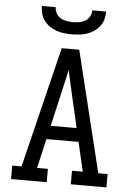

<svg xmlns="http://www.w3.org/2000/svg" viewBox="-62 -1001 724 1047"><g transform="rotate(5 300.0 -477.5)"><path d="M234 0H39V-74H90L252 -735H348L510 -73H561V0H366V-74H425L388 -234H212L175 -73H234ZM229 -308H371L329 -490Q322 -522 314.5 -554.5Q307 -587 300 -620Q293 -587 285.5 -554.5Q278 -522 271 -490ZM300 -815Q279 -815 257.5 -817.5Q236 -820 216 -827Q196 -834 178.5 -846Q161 -858 148 -875Q135 -892 129.5 -913Q124 -934 124 -955H200Q200 -937 208.5 -921.5Q217 -906 232 -897Q247 -888 264.5 -885Q282 -882 300 -882Q318 -882 335.5 -885Q353 -888 368 -897Q383 -906 391.5 -921.5Q400 -937 400 -955H476Q476 -934 470.5 -913Q465 -892 452 -875Q439 -858 421.5 -846Q404 -834 384 -827Q364 -820 342.5 -817.5Q321 -815 300 -815Z"/></g></svg>

Font: Iosevka HT Extended
Style: Regular
Weight: 400
Width: 7
Monospace: yes
Designer: Belleve Invis
Foundry: Belleve Invis
Version: Version 32.3.0; ttfautohint (v1.8.4)